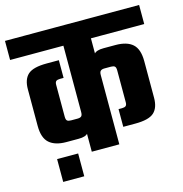

<svg xmlns="http://www.w3.org/2000/svg" viewBox="-129 -736 900 943"><g transform="rotate(-15 321.0 -264.5)"><path d="M251 -592H391V0H251ZM211 -476V-386H193Q179 -386 173 -381Q167 -376 167 -363V-201Q167 -185 173 -180Q179 -175 193 -175H225Q239 -175 245 -180.5Q251 -186 251 -202L264 -141Q264 -109 253 -93.5Q242 -78 205 -78H143Q86 -78 56.5 -104Q27 -130 27 -191V-377Q27 -428 53.5 -452Q80 -476 149 -476ZM499 -476Q557 -476 586 -450Q615 -424 615 -363V-177Q615 -126 588.5 -102Q562 -78 493 -78H432V-168H450Q463 -168 469 -173Q475 -178 475 -191V-353Q475 -369 469 -374Q463 -379 450 -379H417Q404 -379 397.5 -373.5Q391 -368 391 -352L378 -413Q378 -445 389.5 -460.5Q401 -476 438 -476ZM-20 -636H662V-539H-20ZM77 -9H184V107H77Z"/></g></svg>

Font: Teko Light SemiBold
Style: Regular
Weight: 600
Version: Version 2.000;gftools[0.9.28.dev9+g7d2139d.d20230707]